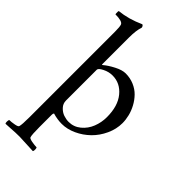

<svg xmlns="http://www.w3.org/2000/svg" viewBox="-281 -763 1057 1057"><g transform="rotate(45 247.5 -234.0)"><path d="M2.9 196.8Q18.1 196.8 41 192.6Q64 188.5 65.9 181.2Q70.8 165 70.8 106.9V-558.1Q70.8 -597.7 65.9 -609.9Q58.6 -627.9 4.9 -627.9Q4.4 -627.9 3.9 -634.3Q3.4 -640.6 3.7 -647Q3.9 -653.3 5.9 -653.8Q74.7 -660.6 147.9 -693.8Q151.9 -693.8 155.5 -688.5Q159.2 -683.1 159.2 -678.2Q147.9 -646 147.9 -590.8V-383.8Q147.9 -378.9 149.9 -378.9Q150.9 -378.9 152.8 -380.9Q176.3 -400.9 212.2 -419.4Q248 -438 274.9 -438Q310.5 -438 341.1 -424.8Q371.6 -411.6 392.3 -390.1Q413.1 -368.7 427.7 -341.6Q442.4 -314.5 449.2 -286.4Q456.1 -258.3 456.1 -231.9Q456.1 -185.1 435.3 -140.4Q414.6 -95.7 381.6 -63.5Q348.6 -31.2 306.2 -11.7Q263.7 7.8 222.2 7.8Q187.5 7.8 151.9 -2.9Q147.9 2 147.9 9.8V106.9Q147.9 165 152.8 181.2Q154.8 188.5 177.7 192.6Q200.7 196.8 215.8 196.8Q218.8 200.7 219 211.4Q219.2 222.2 215.8 226.1Q113.3 221.2 108.9 221.2Q91.3 221.2 75.2 221.9Q59.1 222.7 38.1 224.1Q17.1 225.6 2.9 226.1Q-0.5 222.2 -0.2 211.4Q0 200.7 2.9 196.8ZM147.9 -100.1Q147.9 -76.2 164.3 -58.6Q180.7 -41 201.2 -33.9Q221.7 -26.9 241.2 -26.9Q280.8 -26.9 311.5 -52.2Q342.3 -77.6 357.2 -115.5Q372.1 -153.3 372.1 -194.8Q372.1 -280.8 331.8 -329.8Q291.5 -378.9 231.9 -378.9Q202.6 -378.9 175.3 -365Q147.9 -351.1 147.9 -339.8Z"/></g></svg>

Font: Crimson
Style: Roman
Weight: 400
Version: Version 0.8